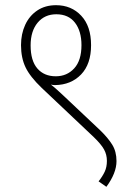

<svg xmlns="http://www.w3.org/2000/svg" viewBox="-20 -652 493 740"><path d="M61 -478Q61 -521 77 -556Q93 -591 123.5 -611.5Q154 -632 196 -632Q255 -632 293 -591.5Q331 -551 331 -478Q331 -405 292.5 -365Q254 -325 192 -324Q185 -324 176 -326Q188 -317 200 -306Q212 -295 225 -283L366 -150Q396 -121 412.5 -94.5Q429 -68 429 -31Q429 15 390 68L360 47Q375 28 383.5 10Q392 -8 392 -32Q392 -56 381 -76Q370 -96 341 -124L141 -313Q96 -356 78.5 -392.5Q61 -429 61 -478ZM98 -477Q98 -418 124 -388Q150 -358 195 -358Q238 -358 266 -388.5Q294 -419 294 -478Q294 -532 269 -564.5Q244 -597 197 -597Q152 -597 125 -564.5Q98 -532 98 -477Z"/></svg>

Font: Noto Sans Condensed ExtraLight
Style: Italic
Weight: 200
Width: 3
Italic angle: -12°
Designer: Monotype Design Team
Foundry: Monotype Imaging Inc.
Version: Version 2.013; ttfautohint (v1.8.4.7-5d5b)